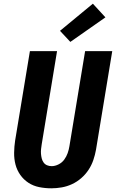

<svg xmlns="http://www.w3.org/2000/svg" viewBox="-20 -1012 640 1040"><path d="M258 8Q224 8 192 1.5Q160 -5 134 -22Q108 -39 90 -64.5Q72 -90 64 -120.5Q56 -151 56.5 -184.5Q57 -218 62 -251L142 -735H289L206 -231Q204 -218 202.5 -205Q201 -192 202 -179Q203 -166 206 -154Q209 -142 216 -132Q223 -122 234.5 -117Q246 -112 260 -112Q278 -112 297 -121.5Q316 -131 328 -147.5Q340 -164 346.5 -182.5Q353 -201 356 -220L441 -735H588L500 -201Q495 -173 485.5 -145Q476 -117 459.5 -92Q443 -67 420 -47Q397 -27 370 -14.5Q343 -2 314.5 3Q286 8 258 8ZM361 -785 305 -845 483 -992 551 -918Z"/></svg>

Font: Iosevka SS04 Heavy Extended
Style: Italic
Weight: 900
Width: 7
Italic angle: -9°
Monospace: yes
Designer: Belleve Invis
Foundry: Belleve Invis
Version: Version 19.0.0; ttfautohint (v1.8.4)